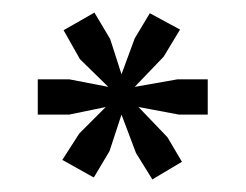

<svg xmlns="http://www.w3.org/2000/svg" viewBox="-20 -735 391 305"><path d="M130 -715 155 -673 173 -617 194 -674 218 -714 266 -688 240 -645 194 -597 262 -609H310V-553H264L200 -565L246 -517L269 -478L222 -450L196 -492L173 -553L154 -495L129 -453L79 -481L106 -523L148 -565L90 -553H40V-609H90L152 -597L107 -641L81 -687Z"/></svg>

Font: PTSans
Style: Regular
Weight: 400
Designer: A.Korolkova, O.Umpeleva, V.Yefimov
Foundry: ParaType Ltd
Version: Version 2.003W OFL